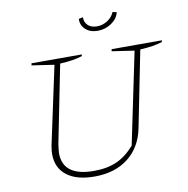

<svg xmlns="http://www.w3.org/2000/svg" viewBox="-90 -926 999 1022"><g transform="rotate(-10 409.0 -415.0)"><path d="M340 8Q243 8 190 -33Q137 -74 137 -149Q137 -157 138 -168Q139 -179 142 -195L232 -615L111 -633L113 -644H385L383 -635Q338 -620 263 -616L179 -195Q177 -179 175.5 -167Q174 -155 174 -147Q174 -22 342 -22Q413 -22 465 -45Q517 -68 562 -120L665 -615L544 -633L546 -644H818L816 -635Q771 -620 696 -616L614 -205Q594 -104 522 -48Q450 8 340 8ZM491 -753Q450 -753 425 -776Q400 -799 402 -833L425 -838Q424 -811 442 -794Q460 -777 491 -777Q522 -777 548.5 -794.5Q575 -812 585 -838L607 -833Q599 -799 565.5 -776Q532 -753 491 -753Z"/></g></svg>

Font: Piazzolla SC Thin
Style: Italic
Weight: 100
Italic angle: -11.3°
Designer: Juan Pablo del Peral
Foundry: Huerta Tipografica
Version: Version 1.330